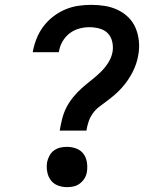

<svg xmlns="http://www.w3.org/2000/svg" viewBox="-20 -763 640 791"><path d="M226 -225Q230 -249 236 -273Q242 -297 253 -319Q264 -341 280.5 -361.5Q297 -382 316 -399Q335 -416 355.5 -432Q376 -448 394.5 -466Q413 -484 426.5 -505.5Q440 -527 444 -551Q447 -572 442 -592.5Q437 -613 423.5 -626.5Q410 -640 389.5 -645.5Q369 -651 348 -651Q327 -651 305.5 -645Q284 -639 266.5 -625.5Q249 -612 237.5 -592Q226 -572 223 -551L222 -548H115L116 -554Q121 -580 131.5 -606Q142 -632 159.5 -655Q177 -678 200 -695.5Q223 -713 249 -724Q275 -735 302 -739Q329 -743 356 -743Q385 -743 412.5 -738.5Q440 -734 464.5 -722.5Q489 -711 508.5 -692Q528 -673 538.5 -648Q549 -623 552 -595Q555 -567 550 -538Q547 -519 541 -501Q535 -483 526 -465.5Q517 -448 506 -432Q495 -416 481.5 -401Q468 -386 453 -373Q438 -360 422 -348Q406 -336 390 -324Q374 -312 362.5 -296Q351 -280 345 -262Q339 -244 336 -225ZM256 8Q236 8 218 1Q200 -6 189 -21Q178 -36 174.5 -55.5Q171 -75 174 -95Q177 -109 184 -122Q191 -135 203 -143.5Q215 -152 228.5 -155Q242 -158 256 -158Q276 -158 294.5 -151Q313 -144 324 -129Q335 -114 338 -94.5Q341 -75 338 -55Q336 -41 328.5 -28.5Q321 -16 309 -7Q297 2 283.5 5Q270 8 256 8Z"/></svg>

Font: Iosevka SmBd Ex Obl
Style: Regular
Weight: 600
Width: 7
Italic angle: -9°
Monospace: yes
Designer: Belleve Invis
Foundry: Belleve Invis
Version: Version 32.5.0; ttfautohint (v1.8.4)